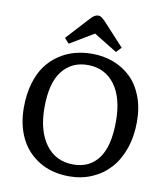

<svg xmlns="http://www.w3.org/2000/svg" viewBox="-100 -1023 977 1121"><g transform="rotate(10 388.5 -463.0)"><path d="M249 -748 222.2 -777.8 348.1 -915Q370.1 -939.9 391.1 -939.9Q401.9 -939.9 411.1 -933.8Q420.4 -927.7 437 -910.2L558.1 -778.8L529.8 -748L391.1 -833ZM386.2 14.2Q282.7 14.2 207.3 -32Q131.8 -78.1 94 -156.5Q56.2 -234.9 56.2 -335.9Q56.2 -414.6 74.7 -478.5Q93.3 -542.5 125 -585.7Q156.7 -628.9 200.4 -658.2Q244.1 -687.5 293 -700.7Q341.8 -713.9 396 -713.9Q463.4 -713.9 521.7 -691.9Q580.1 -669.9 624.8 -627.7Q669.4 -585.4 695.3 -518.8Q721.2 -452.1 721.2 -368.2Q721.2 -280.8 696 -208.7Q670.9 -136.7 626.5 -87.9Q582 -39.1 520.3 -12.5Q458.5 14.2 386.2 14.2ZM397.9 -58.1Q494.1 -58.1 547.1 -129.9Q600.1 -201.7 600.1 -349.1Q600.1 -489.7 541.5 -567.4Q482.9 -645 381.8 -645Q286.1 -645 230.5 -573.7Q174.8 -502.4 174.8 -356.9Q174.8 -219.2 233.9 -138.7Q293 -58.1 397.9 -58.1Z"/></g></svg>

Font: Literata Book Medium
Style: Regular
Weight: 500
Designer: Latin by Veronika Burian and Jose Scaglione. Greek by Irene Vlachou. Cyrillic by Vera Evstafieva
Foundry: TypeTogether
Version: Version 2.003;PS 002.003;hotconv 1.0.88;makeotf.lib2.5.64775